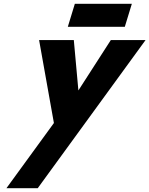

<svg xmlns="http://www.w3.org/2000/svg" viewBox="-20 -722 780 1002"><path d="M558.4 -513 389.1 -250 365.2 -513H184L261.3 -80L13.7 260H177L739.7 -513ZM370.5 -702 333.9 -582H631.3L668 -702Z"/></svg>

Font: Hussar
Style: BdSuprConOblThree
Weight: 700
Foundry: Cannot Into Space Fonts
Version: Version 2.00